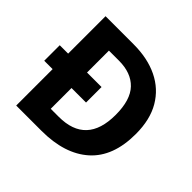

<svg xmlns="http://www.w3.org/2000/svg" viewBox="-172 -899 1085 1085"><g transform="rotate(45 370.0 -357.0)"><path d="M314 -714Q426 -714 508.5 -674Q591 -634 636.5 -556.5Q682 -479 682 -364Q682 -183 579.5 -91.5Q477 0 292 0H90V-291H23V-415H90V-714ZM321 -590H241V-415H357V-291H241V-125H305Q525 -125 525 -360Q525 -479 472 -534.5Q419 -590 321 -590Z"/></g></svg>

Font: Noto Sans Adlam Unjoined
Style: Bold
Weight: 700
Version: Version 3.001